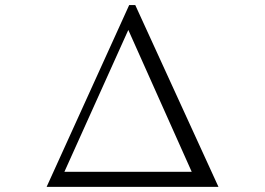

<svg xmlns="http://www.w3.org/2000/svg" viewBox="-20 -788 1040 754"><path d="M487.3 -768.1H511.2L837.9 -54.2H163.1ZM483.9 -670.4 232.9 -113.3H732.9Z"/></svg>

Font: I.Ming
Style: Regular
Weight: 400
Designer: Ichiten Fonts Project
Version: Version 6.11; Dec 27, 2019